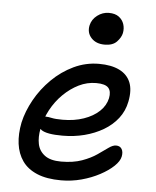

<svg xmlns="http://www.w3.org/2000/svg" viewBox="-52 -767 669 822"><g transform="rotate(5 282.0 -356.0)"><path d="M241 10Q179 10 137.5 -7.5Q96 -25 74 -56.5Q52 -88 46.5 -130Q41 -172 51 -222Q62 -271 89.5 -320.5Q117 -370 158.5 -411Q200 -452 251.5 -476.5Q303 -501 360 -501Q413 -501 447.5 -484Q482 -467 495.5 -434Q509 -401 499 -351Q491 -310 466.5 -278.5Q442 -247 405.5 -225.5Q369 -204 324.5 -192.5Q280 -181 230 -181Q162 -181 139.5 -197Q117 -213 121 -233Q123 -245 130 -250.5Q137 -256 152 -256Q163 -256 178.5 -252.5Q194 -249 225 -249Q275 -249 315.5 -263Q356 -277 382 -301.5Q408 -326 415 -358Q421 -388 407.5 -403Q394 -418 355 -418Q316 -418 280.5 -400.5Q245 -383 214.5 -353Q184 -323 163 -284Q142 -245 134 -202Q127 -166 133 -136.5Q139 -107 163.5 -88.5Q188 -70 234 -70Q286 -70 323.5 -83.5Q361 -97 387 -115Q413 -133 431 -146Q449 -159 463 -159Q480 -159 487.5 -146.5Q495 -134 491 -114Q487 -94 464.5 -72.5Q442 -51 406.5 -32Q371 -13 328.5 -1.5Q286 10 241 10ZM376 -585Q339 -585 318.5 -607.5Q298 -630 305 -662Q311 -688 333.5 -705Q356 -722 383 -722Q410 -722 426 -710Q442 -698 448 -679.5Q454 -661 450 -641Q446 -622 428.5 -603.5Q411 -585 376 -585Z"/></g></svg>

Font: Shantell Sans
Style: Italic
Weight: 400
Italic angle: -11°
Designer: Stephen Nixon, Anya Danilova, Shantell Martin
Foundry: Arrow Type
Version: Version 1.011;[c5ecc13dd]